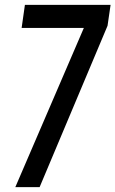

<svg xmlns="http://www.w3.org/2000/svg" viewBox="-20 -770 475 790"><path d="M43 0H143L422.5 -664L435 -750H82.5L69 -655H325Z"/></svg>

Font: Mohave Medium
Style: Italic
Weight: 500
Italic angle: -8°
Designer: Gumpita Rahayu
Foundry: Tokotype
Version: Version 2.002; ttfautohint (v1.8.3)